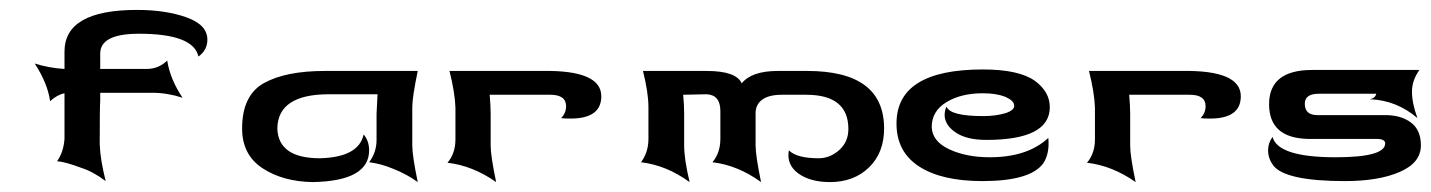

<svg xmlns="http://www.w3.org/2000/svg" viewBox="-20 -365 2884 387"><path d="M182 -226V-257Q182 -297 260 -297Q370 -297 380 -251Q398 -264 398 -285Q398 -315 356 -330Q314 -345 256 -345Q110 -345 110 -261V-226Q78 -228 50 -237Q76 -197 81 -161Q95 -174 110 -177V-161V-85Q108 -58 95 -40Q111 -39 143 -27Q168 -19 193 0Q182 -44 181 -74Q181 -154 182 -161V-178H287Q317 -178 348 -168Q323 -205 317 -243Q300 -226 275 -226Z M811 -149V-72Q811 -51 822 2Q800 -14 772 -25Q748 -35 724 -38Q739 -58 739 -83V-136L741 -175H643Q540 -175 539 -106Q541 -46 625 -46Q703 -48 713 -94Q724 -81 724 -62Q724 0 610 2Q550 1 509 -26Q468 -53 468 -106Q468 -173 512 -197.5Q556 -222 635 -222H822Q811 -169 811 -149Z M898 -135V-148Q897 -178 886 -222H1057H1073Q1192 -224 1192 -171Q1192 -126 1130 -126Q1116 -126 1111 -127Q1121 -137 1121 -151Q1121 -174 1089 -174H1057H1008H967Q969 -152 969 -135V-71Q969 -51 980 2Q933 -31 882 -37Q898 -56 898 -84Z M1276 -222H1404Q1464 -222 1475 -197Q1495 -222 1548 -222H1607Q1762 -222 1762 -106Q1762 -57 1731.5 -27.5Q1701 2 1653 2Q1613 2 1589 -15.5Q1565 -33 1570 -62Q1586 -46 1630 -46Q1653 -46 1671.5 -62.5Q1690 -79 1690 -105Q1690 -174 1605 -174H1556Q1529 -174 1515.5 -163.5Q1502 -153 1503 -134V-72Q1503 -51 1514 2Q1467 -32 1416 -38Q1432 -57 1432 -85V-141Q1432 -174 1404 -175L1357 -174Q1359 -154 1359 -136V-72Q1359 -44 1370 2Q1323 -32 1272 -38Q1287 -58 1287 -85V-149Q1287 -178 1276 -222Z M1858 -109Q1858 -141 1887.5 -159Q1917 -177 1961 -177Q1988 -177 2006 -170Q2024 -162 2024 -153Q2025 -148 2020.5 -144Q2016 -140 2007 -137Q1987 -131 1962 -131Q1895 -131 1888 -150Q1884 -143 1884 -132Q1885 -112 1907 -97.5Q1929 -83 1968 -83Q2096 -83 2096 -149Q2096 -180 2066 -202Q2034 -225 1961 -225Q1787 -225 1787 -116Q1787 -59 1832.5 -29.5Q1878 0 1960 0Q2057 0 2083 -36Q2096 -56 2093 -87Q2051 -48 1975 -48Q1928 -48 1893.5 -64Q1859 -80 1858 -109Z M2187 -135V-148Q2186 -178 2175 -222H2346H2362Q2481 -224 2481 -171Q2481 -126 2419 -126Q2405 -126 2400 -127Q2410 -137 2410 -151Q2410 -174 2378 -174H2346H2297H2256Q2258 -152 2258 -135V-71Q2258 -51 2269 2Q2222 -31 2171 -37Q2187 -56 2187 -84Z M2678 -176H2754Q2752 -167 2741 -165Q2795 -163 2837 -127Q2826 -157 2826 -180Q2826 -203 2841 -224H2625Q2538 -224 2538 -155Q2538 -87 2616 -85H2750H2754Q2772 -85 2772 -76Q2772 -48 2672 -48Q2556 -48 2545 -89Q2536 -77 2536 -62Q2536 -46 2546 -32Q2570 0 2691 0Q2759 0 2801.5 -18.5Q2844 -37 2844 -72Q2844 -103 2824 -118Q2804 -133 2772 -133H2635Q2610 -133 2610 -156Q2610 -176 2638 -176Z"/></svg>

Font: RIT Indira
Style: Bold
Weight: 700
Designer: Sudheer S
Version: 0.9